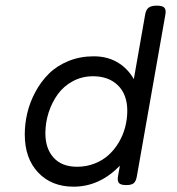

<svg xmlns="http://www.w3.org/2000/svg" viewBox="-20 -666 640 696"><path d="M547.9 -645.5Q528.3 -645.5 518.8 -638.2Q509.3 -630.9 506.3 -613.8L461.4 -357.9L472.2 -366.2Q449.7 -412.1 410.9 -437Q372.1 -461.9 319.8 -461.9Q270 -461.9 227.8 -444.6Q185.5 -427.2 157 -398.7Q128.4 -370.1 108.4 -333Q88.4 -295.9 79.1 -256.8Q69.8 -217.8 69.8 -178.7Q69.8 -91.8 118.4 -40.5Q167 10.7 246.6 10.7Q340.8 10.7 414.6 -65.4L407.7 -26.9Q404.8 -9.8 411.4 -2.4Q418 4.9 437 4.9H438Q457 4.9 465.1 -2.2Q473.1 -9.3 476.1 -26.9L579.6 -613.8Q582.5 -630.9 575.7 -638.2Q568.8 -645.5 548.8 -645.5ZM441.4 -264.2Q441.4 -233.9 433.6 -204.6Q425.8 -175.3 410.4 -149.4Q395 -123.5 373.5 -104Q352.1 -84.5 322.5 -73Q293 -61.5 259.3 -61.5Q204.1 -61.5 174.3 -94.5Q144.5 -127.4 144.5 -183.1Q144.5 -221.2 156.2 -257.8Q168 -294.4 189.2 -324Q210.4 -353.5 243.9 -371.6Q277.3 -389.6 316.9 -389.6Q374 -389.6 407.7 -356.4Q441.4 -323.2 441.4 -264.2Z"/></svg>

Font: Courier Prime Sans
Style: Regular
Weight: 300
Italic angle: -10°
Designer: Alan Dague-Greene
Foundry: Quote-Unquote Apps
Version: Version 3.23